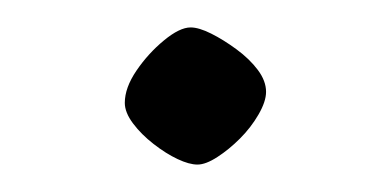

<svg xmlns="http://www.w3.org/2000/svg" viewBox="-20 -295 283 140"><path d="M124 -175Q118 -175 109.5 -179Q101 -183 92 -190Q83 -197 77 -205Q71 -213 71 -220Q71 -231 79.5 -243.5Q88 -256 99.5 -265.5Q111 -275 119 -275Q125 -275 134 -270.5Q143 -266 152.5 -259Q162 -252 168 -244Q174 -236 174 -228Q174 -221 168.5 -211.5Q163 -202 155 -194Q147 -186 138.5 -180.5Q130 -175 124 -175Z"/></svg>

Font: Ancizar Serif Light
Style: Regular
Weight: 300
Designer: Cesar Puertas, Viviana Monsalve, Julian Moncada, Julian Prieto, Jose Castro, Felipe Aragon, Mariel Hernandez, Sara Alarc
Version: Version 8.100